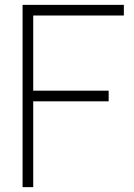

<svg xmlns="http://www.w3.org/2000/svg" viewBox="-20 -770 550 790"><path d="M489.6 -706.2V-750H72.9V0H116.7V-353.1H427.1V-396.9H116.7V-706.2Z"/></svg>

Font: Manrope3 Thin
Style: Regular
Weight: 100
Width: 4
Designer: Mikhail Sharanda
Foundry: Mikhail Sharanda
Version: Version 3.000;PS 003.000;hotconv 1.0.88;makeotf.lib2.5.64775